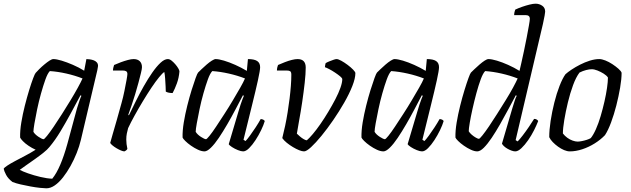

<svg xmlns="http://www.w3.org/2000/svg" viewBox="-77 -820 3419 1040"><path d="M174 200Q163 200 139.5 197.5Q116 195 88.5 190Q61 185 35 179Q9 173 -9 166Q-33 148 -44 127Q-55 106 -57 94Q-54 88 -37.5 77Q-21 66 4.5 52.5Q30 39 59.5 23.5Q89 8 116 -9Q96 -18 77.5 -30.5Q59 -43 47 -55.5Q35 -68 32 -75Q31 -112 38.5 -157Q46 -202 57.5 -247.5Q69 -293 81 -332Q93 -371 102.5 -396Q112 -421 116 -425Q123 -433 135.5 -445.5Q148 -458 163 -470.5Q178 -483 191 -491.5Q204 -500 212 -500Q229 -500 257 -491.5Q285 -483 317.5 -469Q350 -455 379 -437L391 -500Q399 -500 409.5 -498.5Q420 -497 430 -493.5Q440 -490 447 -482.5Q454 -475 454 -463Q454 -462 453 -456Q452 -450 450 -439L361 -62Q353 -28 338.5 8.5Q324 45 305 79Q286 113 264.5 140.5Q243 168 220 184Q197 200 174 200ZM206 148Q229 120 249.5 72Q270 24 288 -41L340 -233Q347 -257 354 -276.5Q361 -296 364 -301L359 -304Q333 -255 305.5 -204.5Q278 -154 250 -107.5Q222 -61 191 -24Q180 -10 158 7.5Q136 25 110.5 43Q85 61 63.5 76Q42 91 30 100Q44 108 75 119Q106 130 142 138.5Q178 147 206 148ZM159 -66Q163 -66 178 -84.5Q193 -103 214 -134Q235 -165 258.5 -202Q282 -239 304.5 -276Q327 -313 344.5 -345Q362 -377 370 -395Q329 -411 283 -421.5Q237 -432 193 -435Q181 -423 169 -389.5Q157 -356 145 -313Q133 -270 124 -227Q115 -184 109.5 -151Q104 -118 104 -106Q112 -92 131.5 -79Q151 -66 159 -66Z M597 0Q590 0 578 -5Q566 -10 553.5 -17.5Q541 -25 531.5 -33Q522 -41 520 -46Q524 -60 533 -92Q542 -124 555 -168Q568 -212 581 -261Q590 -293 597 -327.5Q604 -362 608.5 -387Q613 -412 613 -419Q613 -430 606.5 -434Q600 -438 588 -438H535Q535 -446 537 -454Q539 -462 541 -468Q559 -476 578 -483Q597 -490 615.5 -495Q634 -500 647 -500Q668 -500 680 -488.5Q692 -477 692 -456Q692 -447 686.5 -424.5Q681 -402 673 -372Q665 -342 655 -309Q645 -276 635 -247Q625 -218 618 -199L621 -195Q638 -230 658.5 -271.5Q679 -313 702 -353.5Q725 -394 748 -427Q771 -460 792.5 -480Q814 -500 832 -500Q842 -500 852.5 -491.5Q863 -483 872.5 -472Q882 -461 888.5 -450Q895 -439 895 -433Q892 -398 881 -368Q870 -338 858 -316Q847 -316 837 -318Q827 -320 821 -324Q821 -333 820 -353Q819 -373 817.5 -395Q816 -417 813 -430Q804 -425 785 -402Q766 -379 743 -344.5Q720 -310 696.5 -271Q673 -232 652 -194Q631 -156 617 -126Q613 -112 610 -97Q607 -82 607 -64Q607 -52 608.5 -39.5Q610 -27 613 -14Q612 -11 608.5 -7.5Q605 -4 597 0Z M1031 0Q1015 0 995.5 -9Q976 -18 957.5 -31Q939 -44 926.5 -56.5Q914 -69 912 -75Q911 -112 918.5 -157Q926 -202 937.5 -248Q949 -294 961 -332.5Q973 -371 982.5 -397Q992 -423 996 -427Q1002 -433 1014.5 -445Q1027 -457 1042 -470Q1057 -483 1070.5 -491.5Q1084 -500 1091 -500Q1108 -500 1136.5 -491.5Q1165 -483 1197.5 -468.5Q1230 -454 1260 -436L1266 -500Q1300 -500 1316 -489.5Q1332 -479 1332 -456Q1332 -439 1320 -384.5Q1308 -330 1287.5 -247.5Q1267 -165 1242 -63L1253 -56Q1262 -65 1277 -85.5Q1292 -106 1308 -130.5Q1324 -155 1335 -175Q1343 -175 1349.5 -171.5Q1356 -168 1357 -164Q1351 -143 1337.5 -115Q1324 -87 1307 -61Q1290 -35 1272.5 -17.5Q1255 0 1240 0Q1229 0 1211.5 -7Q1194 -14 1179.5 -23.5Q1165 -33 1162 -39L1214 -214Q1220 -235 1226 -253Q1232 -271 1237 -284Q1242 -297 1244 -301L1239 -304Q1221 -270 1199.5 -229Q1178 -188 1154.5 -147.5Q1131 -107 1108.5 -73.5Q1086 -40 1065.5 -20Q1045 0 1031 0ZM1039 -66Q1043 -66 1058 -84.5Q1073 -103 1093.5 -134Q1114 -165 1138 -202Q1162 -239 1184 -276Q1206 -313 1224 -344.5Q1242 -376 1250 -395Q1209 -411 1162.5 -421.5Q1116 -432 1073 -435Q1061 -423 1049 -390Q1037 -357 1025 -314.5Q1013 -272 1004 -229Q995 -186 989 -152.5Q983 -119 983 -106Q992 -91 1011.5 -78.5Q1031 -66 1039 -66Z M1570 0Q1559 0 1543 -6.5Q1527 -13 1509.5 -23.5Q1492 -34 1476.5 -46.5Q1461 -59 1452 -72Q1460 -103 1467.5 -138.5Q1475 -174 1481 -211.5Q1487 -249 1491.5 -285.5Q1496 -322 1498.5 -355Q1501 -388 1501 -415Q1501 -430 1495 -434Q1489 -438 1476 -438H1423Q1423 -446 1425 -455Q1427 -464 1429 -468Q1447 -476 1466.5 -483.5Q1486 -491 1504 -495.5Q1522 -500 1535 -500Q1557 -500 1568 -488.5Q1579 -477 1579 -454Q1579 -421 1573.5 -371.5Q1568 -322 1560 -268Q1552 -214 1543.5 -168.5Q1535 -123 1531 -96Q1537 -90 1547.5 -81Q1558 -72 1568.5 -66Q1579 -60 1585 -60Q1598 -71 1617.5 -94Q1637 -117 1658.5 -148Q1680 -179 1701 -214Q1722 -249 1739.5 -282.5Q1757 -316 1767 -344.5Q1777 -373 1777 -391Q1777 -397 1765.5 -406.5Q1754 -416 1737.5 -427Q1721 -438 1705.5 -446Q1690 -454 1683 -456Q1683 -461 1684.5 -468Q1686 -475 1687 -478Q1695 -483 1706.5 -487.5Q1718 -492 1729 -496Q1740 -500 1746 -500Q1755 -500 1771.5 -491Q1788 -482 1806 -468.5Q1824 -455 1836 -442.5Q1848 -430 1848 -424Q1848 -396 1831.5 -354Q1815 -312 1787.5 -264Q1760 -216 1728 -169.5Q1696 -123 1664.5 -84.5Q1633 -46 1608 -23Q1583 0 1570 0Z M2000 0Q1984 0 1964.5 -9Q1945 -18 1926.5 -31Q1908 -44 1895.5 -56.5Q1883 -69 1881 -75Q1880 -112 1887.5 -157Q1895 -202 1906.5 -248Q1918 -294 1930 -332.5Q1942 -371 1951.5 -397Q1961 -423 1965 -427Q1971 -433 1983.5 -445Q1996 -457 2011 -470Q2026 -483 2039.5 -491.5Q2053 -500 2060 -500Q2077 -500 2105.5 -491.5Q2134 -483 2166.5 -468.5Q2199 -454 2229 -436L2235 -500Q2269 -500 2285 -489.5Q2301 -479 2301 -456Q2301 -439 2289 -384.5Q2277 -330 2256.5 -247.5Q2236 -165 2211 -63L2222 -56Q2231 -65 2246 -85.5Q2261 -106 2277 -130.5Q2293 -155 2304 -175Q2312 -175 2318.5 -171.5Q2325 -168 2326 -164Q2320 -143 2306.5 -115Q2293 -87 2276 -61Q2259 -35 2241.5 -17.5Q2224 0 2209 0Q2198 0 2180.5 -7Q2163 -14 2148.5 -23.5Q2134 -33 2131 -39L2183 -214Q2189 -235 2195 -253Q2201 -271 2206 -284Q2211 -297 2213 -301L2208 -304Q2190 -270 2168.5 -229Q2147 -188 2123.5 -147.5Q2100 -107 2077.5 -73.5Q2055 -40 2034.5 -20Q2014 0 2000 0ZM2008 -66Q2012 -66 2027 -84.5Q2042 -103 2062.5 -134Q2083 -165 2107 -202Q2131 -239 2153 -276Q2175 -313 2193 -344.5Q2211 -376 2219 -395Q2178 -411 2131.5 -421.5Q2085 -432 2042 -435Q2030 -423 2018 -390Q2006 -357 1994 -314.5Q1982 -272 1973 -229Q1964 -186 1958 -152.5Q1952 -119 1952 -106Q1961 -91 1980.5 -78.5Q2000 -66 2008 -66Z M2508 0Q2493 0 2473.5 -9Q2454 -18 2435.5 -31Q2417 -44 2404.5 -56.5Q2392 -69 2390 -75Q2389 -111 2396.5 -156Q2404 -201 2415.5 -247Q2427 -293 2439 -332Q2451 -371 2460.5 -397Q2470 -423 2474 -427Q2480 -433 2492.5 -445Q2505 -457 2520 -470Q2535 -483 2548 -491.5Q2561 -500 2569 -500Q2586 -500 2614.5 -491.5Q2643 -483 2675.5 -468.5Q2708 -454 2737 -436Q2740 -448 2746.5 -477Q2753 -506 2761 -543Q2769 -580 2776 -617Q2783 -654 2788 -682Q2793 -710 2793 -719Q2793 -728 2787.5 -733Q2782 -738 2771 -738H2708Q2708 -746 2710 -755Q2712 -764 2714 -768Q2731 -776 2751 -783Q2771 -790 2791 -795Q2811 -800 2824 -800Q2844 -800 2860 -789Q2876 -778 2876 -757Q2876 -754 2873 -735.5Q2870 -717 2864 -691L2716 -61L2727 -54Q2738 -65 2754.5 -86.5Q2771 -108 2788 -133Q2805 -158 2816 -176Q2825 -176 2831 -172Q2837 -168 2838 -164Q2830 -143 2816 -115Q2802 -87 2784 -61Q2766 -35 2747.5 -17.5Q2729 0 2714 0Q2705 0 2693 -4.5Q2681 -9 2670 -15.5Q2659 -22 2651.5 -29.5Q2644 -37 2642 -42L2698 -233Q2705 -256 2711.5 -276Q2718 -296 2722 -301L2717 -304Q2699 -270 2677 -229Q2655 -188 2632 -147.5Q2609 -107 2586.5 -73.5Q2564 -40 2544 -20Q2524 0 2508 0ZM2517 -68Q2521 -68 2536 -86.5Q2551 -105 2572 -136Q2593 -167 2616 -203.5Q2639 -240 2662 -277Q2685 -314 2702 -345.5Q2719 -377 2727 -395Q2686 -411 2640 -421.5Q2594 -432 2551 -435Q2539 -423 2527 -390.5Q2515 -358 2503.5 -315.5Q2492 -273 2482.5 -230.5Q2473 -188 2467.5 -155Q2462 -122 2462 -109Q2467 -100 2478 -90.5Q2489 -81 2500.5 -74.5Q2512 -68 2517 -68Z M3010 0Q2995 0 2978.5 -7Q2962 -14 2946 -25.5Q2930 -37 2917 -50.5Q2904 -64 2898 -77Q2898 -116 2905.5 -165Q2913 -214 2925.5 -264Q2938 -314 2954 -355Q2970 -396 2986 -418Q2998 -429 3019 -443Q3040 -457 3065.5 -470Q3091 -483 3118 -491.5Q3145 -500 3169 -500Q3183 -500 3202 -492.5Q3221 -485 3240 -472.5Q3259 -460 3273 -447.5Q3287 -435 3290 -426Q3290 -392 3282 -345Q3274 -298 3261.5 -249Q3249 -200 3233 -157Q3217 -114 3200 -88Q3176 -63 3144 -43Q3112 -23 3077 -11.5Q3042 0 3010 0ZM3052 -53Q3060 -53 3073.5 -55.5Q3087 -58 3101 -62.5Q3115 -67 3123 -72Q3137 -89 3151 -120.5Q3165 -152 3176.5 -191Q3188 -230 3197 -269.5Q3206 -309 3211 -343.5Q3216 -378 3216 -400Q3209 -411 3193 -421Q3177 -431 3159.5 -438Q3142 -445 3128 -445Q3115 -445 3097.5 -440.5Q3080 -436 3062 -427Q3043 -402 3027 -358.5Q3011 -315 2999 -265Q2987 -215 2979.5 -170Q2972 -125 2972 -97Q2982 -84 2995.5 -74Q3009 -64 3024.5 -58.5Q3040 -53 3052 -53Z"/></svg>

Font: Texturina Medium 12pt ExtraLight
Style: Italic
Weight: 250
Italic angle: -11°
Version: Version 1.002